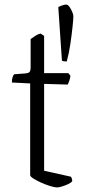

<svg xmlns="http://www.w3.org/2000/svg" viewBox="-20 -820 374 840"><path d="M230 0Q219 0 199.5 -6Q180 -12 160 -21Q140 -30 126 -39Q112 -48 112 -54V-455L32 -459Q32 -474 35.5 -483.5Q39 -493 42 -495L93 -499Q104 -500 109 -505Q114 -510 114 -526V-649Q122 -655 134 -663Q146 -671 158 -673L173 -663V-500H279L288 -489Q287 -477 283 -466Q279 -455 276 -450L173 -453V-73L290 -47Q292 -45 294 -39.5Q296 -34 296 -27Q290 -20 277 -14Q264 -8 250.5 -4Q237 0 230 0ZM272 -551Q265 -551 259.5 -552Q254 -553 251 -554L235 -789Q242 -793 252.5 -796.5Q263 -800 269 -800Q277 -800 284 -790Q291 -780 296 -768Q301 -756 301 -749Q301 -737 297.5 -703.5Q294 -670 288 -628.5Q282 -587 272 -551Z"/></svg>

Font: Texturina 12pt Thin
Style: Regular
Weight: 250
Designer: Guillermo Torres Carreño
Foundry: Omnibus-Type
Version: Version 1.002